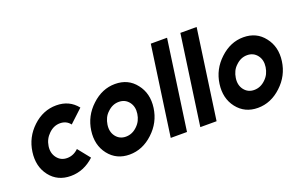

<svg xmlns="http://www.w3.org/2000/svg" viewBox="-87 -1048 2186 1409"><g transform="rotate(-20 1006.5 -344.0)"><path d="M342 -512Q239 -512 158 -436Q77 -360 62 -250Q47 -140 106 -64Q165 12 268 12Q370 12 452 -64L376 -159Q337 -121 287 -121Q238 -121 209 -159Q180 -197 188 -250Q196 -304 235 -341Q274 -379 323 -379Q373 -379 402 -341L504 -436Q444 -512 342 -512Z M782 -379Q832 -379 861 -341Q889 -304 881 -250Q877 -223 866 -200.5Q855 -178 835 -159Q796 -121 746 -121Q697 -121 668 -159Q640 -196 648 -250Q652 -277 663 -300Q674 -323 694 -341Q733 -379 782 -379ZM801 -512Q700 -512 618 -435Q536 -359 521 -250Q506 -141 565 -65Q625 12 727 12Q829 12 911 -65Q993 -141 1008 -250Q1023 -359 963 -435Q904 -512 801 -512Z M1150 -700 1051 0H1178L1277 -700Z M1381 -700 1282 0H1409L1508 -700Z M1784 -379Q1834 -379 1863 -341Q1891 -304 1883 -250Q1879 -223 1868 -200.5Q1857 -178 1837 -159Q1798 -121 1748 -121Q1699 -121 1670 -159Q1642 -196 1650 -250Q1654 -277 1665 -300Q1676 -323 1696 -341Q1735 -379 1784 -379ZM1803 -512Q1702 -512 1620 -435Q1538 -359 1523 -250Q1508 -141 1567 -65Q1627 12 1729 12Q1831 12 1913 -65Q1995 -141 2010 -250Q2025 -359 1965 -435Q1906 -512 1803 -512Z"/></g></svg>

Font: Unageo
Style: Bold-Italic
Weight: 700
Designer: Richard Sepsi
Foundry: Richard Sepsi
Version: Version 2.000